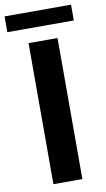

<svg xmlns="http://www.w3.org/2000/svg" viewBox="-116 -908 526 953"><g transform="rotate(-10 146.5 -431.0)"><path d="M219.2 -710.9V0H73.2V-710.9ZM314 -862.3V-782.7H-21V-862.3Z"/></g></svg>

Font: Vazirmatn UI FD
Style: Bold
Weight: 700
Designer: Saber Rastikerdar
Foundry: Saber Rastikerdar
Version: Version 33.003